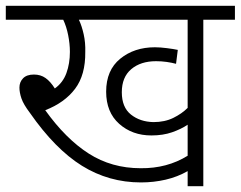

<svg xmlns="http://www.w3.org/2000/svg" viewBox="-20 -642 830 662"><path d="M681 -574V0H627V-52Q592 -32 551 -22.5Q510 -13 466 -13Q355 -13 262.5 -70.5Q170 -128 83 -253Q61 -282 54 -302.5Q47 -323 47 -340Q47 -359 59.5 -372Q72 -385 97 -385Q120 -385 137 -373Q154 -361 169 -337Q197 -357 209 -390Q221 -423 221 -463Q221 -491 215 -521Q209 -551 198 -574H0V-622H790V-574ZM509 -221Q548 -221 577.5 -235.5Q607 -250 627 -270V-574H252Q262 -553 268.5 -524Q275 -495 274 -463Q275 -384 239 -336Q203 -288 136 -262Q207 -163 286 -112.5Q365 -62 465 -62Q556 -61 627 -105V-212Q605 -197 573.5 -186Q542 -175 502 -175Q436 -175 391 -215Q346 -255 346 -326Q346 -400 394.5 -439.5Q443 -479 514 -479Q532 -479 555.5 -476Q579 -473 593 -470L587 -422Q572 -426 554.5 -428.5Q537 -431 518 -431Q465 -431 432.5 -403.5Q400 -376 400 -324Q400 -272 431.5 -247Q463 -222 509 -221Z"/></svg>

Font: Noto Sans Light
Style: Regular
Weight: 300
Designer: Monotype Design Team
Foundry: Monotype Imaging Inc.
Version: Version 2.007